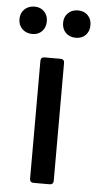

<svg xmlns="http://www.w3.org/2000/svg" viewBox="-56 -743 392 776"><g transform="rotate(5 140.0 -355.0)"><path d="M95 -15V-494Q95 -501 99 -505Q103 -509 110 -509H176Q183 -509 187 -505Q191 -501 191 -494V-15Q191 -8 187 -4Q183 0 176 0H110Q103 0 99 -4Q95 -8 95 -15ZM-4 -655Q-4 -679 12 -694.5Q28 -710 53 -710Q77 -710 92 -694.5Q107 -679 107 -655Q107 -630 92 -614.5Q77 -599 53 -599Q28 -599 12 -614.5Q-4 -630 -4 -655ZM173 -655Q173 -679 188.5 -694.5Q204 -710 229 -710Q254 -710 269 -694.5Q284 -679 284 -655Q284 -630 269 -614.5Q254 -599 229 -599Q204 -599 188.5 -614.5Q173 -630 173 -655Z"/></g></svg>

Font: Barlow_Medium_SS
Style: Regular
Weight: 500
Designer: Jeremy Tribby
Foundry: Jeremy Tribby
Version: Version 1.101 August 23, 2024